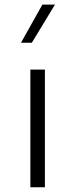

<svg xmlns="http://www.w3.org/2000/svg" viewBox="-20 -792 317 812"><path d="M68.8 -611.3H114.7L212.4 -772.5H159.2ZM108.4 0H169.9V-497.6H108.4Z"/></svg>

Font: Estedad Light
Style: Regular
Weight: 300
Designer: Amin Abedi
Version: Version 7.3